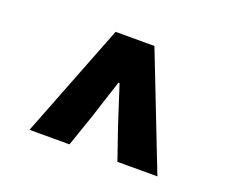

<svg xmlns="http://www.w3.org/2000/svg" viewBox="-76 -786 752 632"><g transform="rotate(20 300.0 -470.0)"><path d="M76 -270 232 -670H368L524 -270H384L346 -380L302 -516H298L254 -380L216 -270Z"/></g></svg>

Font: Source Code Pro Black
Style: Regular
Weight: 900
Monospace: yes
Designer: Paul D. Hunt, Teo Tuominen
Foundry: Adobe Systems Incorporated
Version: Version 2.030;PS 1.000;hotconv 16.6.51;makeotf.lib2.5.65220